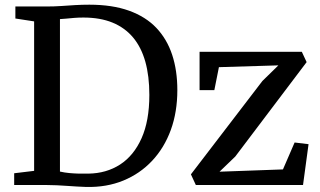

<svg xmlns="http://www.w3.org/2000/svg" viewBox="-20 -770 1330 799"><path d="M338.5 8Q320 7.5 299.8 6.2Q279.5 5 258.5 3.5Q237.5 2 216.8 1Q196 0 176.5 0H39V-49L122 -59V-681L44 -693V-743H175Q206 -743 235 -745Q264 -747 292.8 -748.8Q321.5 -750.5 352 -750.5Q447.5 -750.5 517 -725.5Q586.5 -700.5 630.8 -653.8Q675 -607 696.5 -541.8Q718 -476.5 718 -395Q718 -304 690.8 -229.2Q663.5 -154.5 613 -100.8Q562.5 -47 493 -18.5Q423.5 10 338.5 8ZM348 -47.5Q422.5 -48.5 479.5 -85.2Q536.5 -122 569 -194.5Q601.5 -267 601.5 -375Q601.5 -453.5 584.8 -513.2Q568 -573 534 -613.8Q500 -654.5 448.5 -675.8Q397 -697 327 -697Q306.5 -697 288.5 -695.5Q270.5 -694 255.8 -692.5Q241 -691 229.5 -690.5V-56Q249.5 -51.5 269 -49.8Q288.5 -48 308 -47.5Q327.5 -47 348 -47.5ZM1138.5 -498 891 -490.5 872 -395H810.5V-554.5H1236L1256 -511.5L959 -118.5L893.5 -55.5L1157.5 -65L1206 -177L1264 -170L1241 0H795L774.5 -44.5L1072 -433Z"/></svg>

Font: Merriweather 20pt
Style: Regular
Weight: 400
Version: Version 2.100